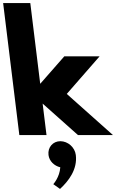

<svg xmlns="http://www.w3.org/2000/svg" viewBox="-66 -880 756 1251"><path d="M583 -513H353L196 -334L131.4 -860H-45.6L60 0H237L211.8 -205L442 0H670L369.1 -268ZM326.9 40C278.9 40 243.8 80 250 130C254.9 170 287.7 201 326.8 210C322.8 275 281.3 320 281.3 320L325.1 351C381.7 299 439.4 223 428 130C421.8 80 376.9 40 326.9 40Z"/></svg>

Font: Hussar
Style: BdOpOblOne
Weight: 700
Foundry: Cannot Into Space Fonts
Version: Version 2.00